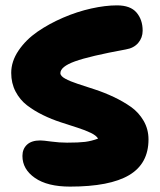

<svg xmlns="http://www.w3.org/2000/svg" viewBox="-20 -710 598 719"><path d="M242.2 -11.2Q157.7 -11.2 110.8 -43.7Q64 -76.2 64 -126Q64 -152.3 81.1 -168.2Q98.1 -184.1 130.9 -184.1Q141.6 -184.1 171.9 -179.9Q202.1 -175.8 231 -175.8Q274.9 -175.8 298.3 -178.7Q321.8 -181.6 347.2 -190.9Q341.3 -202.1 320.1 -212.4Q298.8 -222.7 270 -231.9Q241.2 -241.2 207.3 -252.2Q173.3 -263.2 140.9 -279.1Q108.4 -294.9 81.5 -315.4Q54.7 -335.9 38.3 -367.2Q22 -398.4 22 -437Q22 -480 49.3 -520.5Q76.7 -561 120.1 -591.1Q163.6 -621.1 216.3 -643.8Q269 -666.5 321.8 -678.2Q374.5 -689.9 418 -689.9Q468.3 -689.9 491.2 -663.1Q514.2 -636.2 514.2 -595.2Q514.2 -568.8 497.6 -549.3Q481 -529.8 451.2 -524.9Q315.4 -500 260.7 -480.2Q206.1 -460.4 206.1 -436Q206.1 -425.3 224.4 -415.3Q242.7 -405.3 271.7 -395.8Q300.8 -386.2 335.9 -374.8Q371.1 -363.3 406.2 -346.7Q441.4 -330.1 470.5 -309.6Q499.5 -289.1 517.8 -257.6Q536.1 -226.1 536.1 -188Q536.1 -97.2 463.6 -54.2Q391.1 -11.2 242.2 -11.2Z"/></svg>

Font: Shantell Sans Irregular
Style: Regular
Weight: 800
Designer: Stephen Nixon, Anya Danilova, Shantell Martin
Foundry: Arrow Type
Version: Version 1.006;[9816181b4]